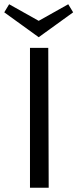

<svg xmlns="http://www.w3.org/2000/svg" viewBox="-28 -883 364 903"><path d="M316 -825 154 -708 -8 -825 15 -863 154 -785 293 -863ZM113 -658H199L201 0H113Z"/></svg>

Font: EauTestText Medium
Style: Regular
Weight: 500
Designer: Christian Thalmann (Catharsis Fonts)
Version: Version 0.001;PS 000.001;hotconv 1.0.88;makeotf.lib2.5.64775